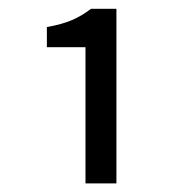

<svg xmlns="http://www.w3.org/2000/svg" viewBox="-20 -826 420 442"><path d="M176.8 -403.8V-717.3H87.9V-763.7Q123 -770 145.8 -779.8Q168.5 -789.6 189.5 -805.7H248V-403.8Z"/></svg>

Font: Akatab Medium
Style: Regular
Weight: 500
Designer: SIL Global
Foundry: SIL Global
Version: Version 4.100